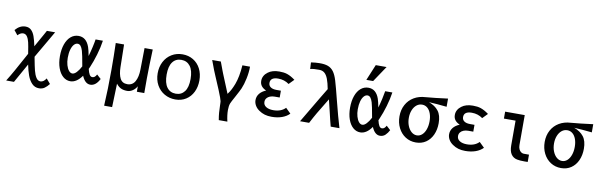

<svg xmlns="http://www.w3.org/2000/svg" viewBox="-61 -1475 7322 2344"><g transform="rotate(10 3600.0 -303.0)"><path d="M266 -105.5Q201 8.5 132.5 133H36Q79.5 63.5 117 -3.8Q154.5 -71 219.5 -190L243.5 -234.5L240.5 -253Q229 -329.5 219.2 -372Q209.5 -414.5 191 -442Q172.5 -469.5 141 -469.5Q108 -469.5 74.5 -434L29 -491Q85 -556.5 155 -556.5Q199 -556.5 226.5 -530Q254 -503.5 270.2 -458Q286.5 -412.5 302 -338Q342.5 -408.5 390 -494.5Q400 -513.5 420.5 -550H522.5L433.5 -396.5L327 -213L331.5 -188.5Q348.5 -97.5 361.2 -46.8Q374 4 395.2 37.8Q416.5 71.5 449 71.5Q468.5 71.5 486.5 58.8Q504.5 46 519 22.5L570 82.5Q543.5 117 514.8 137.2Q486 157.5 446 157.5Q393.5 157.5 358 120.5Q322.5 83.5 301.8 26.8Q281 -30 266 -105.5Z M630.5 -273.5Q630.5 -359 653.5 -423Q676.5 -487 718 -521.8Q759.5 -556.5 813.5 -556.5Q910 -556.5 949.5 -443.5Q963 -404.5 975 -336Q991 -390.5 1004.8 -451.2Q1018.5 -512 1024 -550H1114.5Q1102.5 -465.5 1075 -373Q1047.5 -280.5 1016.5 -209L1004 -181.5Q1015 -135.5 1028.8 -112.5Q1042.5 -89.5 1064.5 -89.5Q1096 -89.5 1117 -132L1169 -85Q1123 5.5 1055 5.5Q990 5.5 951 -87Q884.5 6.5 807 6.5Q756.5 6.5 716.2 -28.8Q676 -64 653.2 -127.8Q630.5 -191.5 630.5 -273.5ZM815.5 -91Q840.5 -91 868 -119.8Q895.5 -148.5 921 -197.5V-198.5Q895.5 -346 883 -385Q871.5 -423 856 -441.8Q840.5 -460.5 818.5 -460.5Q794 -460.5 773.2 -437.8Q752.5 -415 740.2 -371.8Q728 -328.5 728 -271Q728 -221.5 740 -180.2Q752 -139 772 -115Q792 -91 815.5 -91Z M1279 -221.5Q1279 -390 1274 -550H1377L1382 -270.5Q1383.5 -181.5 1409.8 -130.2Q1436 -79 1499 -79Q1563.5 -79 1594.8 -135.2Q1626 -191.5 1627 -283L1631 -550H1732.5Q1729.5 -480 1726.2 -363.8Q1723 -247.5 1723 -196V-8.5H1631V-76.5Q1612.5 -42 1580.2 -20Q1548 2 1512 2Q1467 2 1434.8 -13Q1402.5 -28 1375.5 -63.5L1366 228.5H1267Q1279 24.5 1279 -221.5Z M1842 -276Q1842 -355.5 1875.2 -419.2Q1908.5 -483 1968 -519.2Q2027.5 -555.5 2103 -555.5Q2176.5 -555.5 2235 -520.5Q2293.5 -485.5 2326.2 -422Q2359 -358.5 2359 -276Q2359 -196.5 2328 -133Q2297 -69.5 2240 -33.2Q2183 3 2108 3Q2034.5 3 1973.5 -31.8Q1912.5 -66.5 1877.2 -130.2Q1842 -194 1842 -276ZM2250 -275Q2250 -379 2210 -432.8Q2170 -486.5 2099.5 -486.5Q2030 -486.5 1991.2 -434Q1952.5 -381.5 1952.5 -278.5Q1952.5 -174.5 1992 -121Q2031.5 -67.5 2102 -67.5Q2171 -67.5 2210.5 -119.8Q2250 -172 2250 -275Z M2660 -20.5Q2659.5 -36 2659.2 -49.8Q2659 -63.5 2657.5 -72Q2654 -95.5 2610.2 -203Q2566.5 -310.5 2545.5 -355.5Q2521 -408.5 2469.5 -550H2576.5Q2583 -534 2602 -482Q2609 -463.5 2615.8 -444.8Q2622.5 -426 2630.5 -407L2725.5 -175.5Q2750.5 -208.5 2766.8 -240Q2783 -271.5 2799 -313Q2833.5 -404 2844 -550H2938.5Q2938.5 -477.5 2922 -400.2Q2905.5 -323 2883 -271Q2870 -241 2823.5 -155.5Q2785 -86 2776.5 -64.5Q2764.5 -31.5 2764.5 18.5Q2764.5 81 2782.5 159H2676Q2667 108 2664 68Q2661 28 2660 -20.5Z M3145.5 -39Q3111.5 -62 3093.2 -94Q3075 -126 3075 -160Q3075 -205.5 3103 -240.8Q3131 -276 3182.5 -297Q3142 -315 3122.5 -341Q3103 -367 3103 -404.5Q3103 -437.5 3118.5 -465.5Q3134 -493.5 3162.5 -514Q3214.5 -554 3302.5 -554Q3332 -554 3354.8 -551Q3377.5 -548 3399.5 -541Q3424 -532.5 3447 -520Q3470 -507.5 3499.5 -486L3438.5 -423.5Q3380.5 -466.5 3303.5 -466.5Q3206.5 -466.5 3206.5 -396.5Q3206.5 -363 3232.5 -344.8Q3258.5 -326.5 3304 -326.5H3360.5V-242H3298Q3266.5 -242 3241 -232Q3215.5 -222 3200.8 -203Q3186 -184 3186 -158Q3186 -119 3219.8 -97.5Q3253.5 -76 3309.5 -76Q3406 -76 3460 -132L3523 -70.5Q3487 -33 3430.5 -13Q3374 7 3302.5 7Q3255.5 7 3217.2 -4.2Q3179 -15.5 3145.5 -39Z M3770 -193.5Q3806.5 -255.5 3845.8 -321.5Q3885 -387.5 3920 -444.5Q3905.5 -521 3887.8 -567.5Q3870 -614 3843.8 -636.5Q3817.5 -659 3778.5 -659Q3737.5 -659 3714.8 -657.5Q3692 -656 3666.5 -649.5L3662 -730.5Q3694.5 -735.5 3714.5 -737Q3734.5 -738.5 3766 -739.5Q3831 -740.5 3872.2 -725.2Q3913.5 -710 3941.8 -672.5Q3970 -635 3991 -566Q4015 -486 4054.5 -328Q4082.5 -218.5 4101.5 -148.2Q4120.5 -78 4144 0H4035.5Q4027 -31 4015.5 -78.2Q4004 -125.5 3993.5 -171Q3968.5 -280 3956.5 -324Q3938.5 -294 3929.5 -280Q3875.5 -192.5 3840.8 -133Q3806 -73.5 3768 0H3655.5Q3691.5 -59.5 3770 -193.5Z M4228 -269.5Q4228 -353.5 4250.5 -416.5Q4273 -479.5 4314 -513.8Q4355 -548 4408 -548Q4457 -548 4490.2 -519.2Q4523.5 -490.5 4542 -437Q4554.5 -400.5 4567.5 -331Q4583 -384 4596.5 -444Q4610 -504 4615.5 -541.5H4704.5Q4692.5 -458 4665.5 -366.8Q4638.5 -275.5 4608 -206L4596 -178.5Q4606.5 -133 4620 -110.5Q4633.5 -88 4655 -88Q4685.5 -88 4707 -130L4758 -83.5Q4740 -47.5 4712.8 -21Q4685.5 5.5 4646 5.5Q4582 5.5 4543.5 -86Q4479 6.5 4401.5 6.5Q4351.5 6.5 4312 -28.2Q4272.5 -63 4250.2 -125.8Q4228 -188.5 4228 -269.5ZM4365 -638 4447 -835H4581L4449 -638ZM4410 -89.5Q4434.5 -89.5 4461.8 -118Q4489 -146.5 4514 -194.5V-195.5Q4488 -344 4476.5 -379Q4465 -416.5 4449.8 -435Q4434.5 -453.5 4413 -453.5Q4389 -453.5 4368.5 -431Q4348 -408.5 4336 -366.2Q4324 -324 4324 -267Q4324 -218 4335.8 -177.2Q4347.5 -136.5 4367.2 -113Q4387 -89.5 4410 -89.5Z M4840.5 -270.5Q4840.5 -351.5 4874.8 -414.8Q4909 -478 4971 -514.8Q5033 -551.5 5114 -555.5Q5153.5 -558 5236 -567.5Q5318.5 -577 5387 -586V-484.5Q5261 -498 5165.5 -502.5Q5242.5 -475 5284.5 -421.2Q5326.5 -367.5 5326.5 -270Q5326.5 -190 5297.8 -126.2Q5269 -62.5 5215.8 -26.2Q5162.5 10 5091 10Q5019 10 4962 -26.5Q4905 -63 4872.8 -127.2Q4840.5 -191.5 4840.5 -270.5ZM5213 -273Q5213 -327 5197.8 -369.2Q5182.5 -411.5 5154.5 -435Q5126.5 -458.5 5089 -458.5Q5050.5 -458.5 5020.2 -434Q4990 -409.5 4973 -367Q4956 -324.5 4956 -272Q4956 -218 4973.8 -173.5Q4991.5 -129 5021.8 -103.2Q5052 -77.5 5088.5 -77.5Q5124.5 -77.5 5153 -103Q5181.5 -128.5 5197.2 -173.2Q5213 -218 5213 -273Z M5545.5 -39Q5511.5 -62 5493.2 -94Q5475 -126 5475 -160Q5475 -205.5 5503 -240.8Q5531 -276 5582.5 -297Q5542 -315 5522.5 -341Q5503 -367 5503 -404.5Q5503 -437.5 5518.5 -465.5Q5534 -493.5 5562.5 -514Q5614.5 -554 5702.5 -554Q5732 -554 5754.8 -551Q5777.5 -548 5799.5 -541Q5824 -532.5 5847 -520Q5870 -507.5 5899.5 -486L5838.5 -423.5Q5780.5 -466.5 5703.5 -466.5Q5606.5 -466.5 5606.5 -396.5Q5606.5 -363 5632.5 -344.8Q5658.5 -326.5 5704 -326.5H5760.5V-242H5698Q5666.5 -242 5641 -232Q5615.5 -222 5600.8 -203Q5586 -184 5586 -158Q5586 -119 5619.8 -97.5Q5653.5 -76 5709.5 -76Q5806 -76 5860 -132L5923 -70.5Q5887 -33 5830.5 -13Q5774 7 5702.5 7Q5655.5 7 5617.2 -4.2Q5579 -15.5 5545.5 -39Z M6245.5 -158.5V-464H6101V-550H6344V-180Q6344 -149.5 6354 -128Q6364 -106.5 6379.5 -95.5Q6395 -84.5 6412 -83.5H6479V7L6438.5 7.5Q6380.5 7.5 6346.5 0.5Q6298.5 -9 6272 -47.8Q6245.5 -86.5 6245.5 -158.5Z M6640.5 -270.5Q6640.5 -351.5 6674.8 -414.8Q6709 -478 6771 -514.8Q6833 -551.5 6914 -555.5Q6953.5 -558 7036 -567.5Q7118.5 -577 7187 -586V-484.5Q7061 -498 6965.5 -502.5Q7042.5 -475 7084.5 -421.2Q7126.5 -367.5 7126.5 -270Q7126.5 -190 7097.8 -126.2Q7069 -62.5 7015.8 -26.2Q6962.5 10 6891 10Q6819 10 6762 -26.5Q6705 -63 6672.8 -127.2Q6640.5 -191.5 6640.5 -270.5ZM7013 -273Q7013 -327 6997.8 -369.2Q6982.5 -411.5 6954.5 -435Q6926.5 -458.5 6889 -458.5Q6850.5 -458.5 6820.2 -434Q6790 -409.5 6773 -367Q6756 -324.5 6756 -272Q6756 -218 6773.8 -173.5Q6791.5 -129 6821.8 -103.2Q6852 -77.5 6888.5 -77.5Q6924.5 -77.5 6953 -103Q6981.5 -128.5 6997.2 -173.2Q7013 -218 7013 -273Z"/></g></svg>

Font: JuliaMono SemiBold
Style: Regular
Weight: 600
Monospace: yes
Designer: cormullion
Foundry: corm
Version: Version 0.055; ttfautohint (v1.8.4)